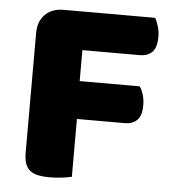

<svg xmlns="http://www.w3.org/2000/svg" viewBox="-47 -650 626 698"><g transform="rotate(5 265.5 -300.5)"><path d="M491 -606Q498 -595 503.5 -576.5Q509 -558 509 -538Q509 -499 492.5 -482.5Q476 -466 448 -466H238V-353H457Q465 -342 470.5 -324Q476 -306 476 -286Q476 -248 459.5 -231.5Q443 -215 415 -215H240V-4Q229 -1 205.5 2Q182 5 159 5Q136 5 118.5 1.5Q101 -2 89 -11Q77 -20 71 -36Q65 -52 65 -78V-513Q65 -556 90 -581Q115 -606 158 -606Z"/></g></svg>

Font: Baloo Bhai
Style: Regular
Weight: 400
Designer: Supriya Tembe, Noopur Datye and Ek Type
Foundry: Ek Type
Version: Version 1.443;PS 1.000;hotconv 16.6.51;makeotf.lib2.5.65220;